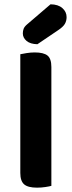

<svg xmlns="http://www.w3.org/2000/svg" viewBox="-20 -857 330 884"><path d="M73.5 -415.1H216.5V-1.3Q207.6 1.3 189 4.1Q170.4 7 150.5 7Q108.7 7 91.1 -8.3Q73.5 -23.6 73.5 -60.4ZM216.5 -239.9H73.5V-607.3Q83.1 -609.3 102.2 -612.5Q121.3 -615.6 139.9 -615.6Q180.4 -615.6 198.4 -601.5Q216.5 -587.4 216.5 -548.3ZM105.1 -745.1 212.6 -837.2Q247.8 -836.8 267.2 -819.7Q286.6 -802.6 286.6 -778.1Q286.6 -760.8 278.5 -746.8Q270.3 -732.9 247.1 -717.6L152.2 -653.4Q119.3 -654.1 102.2 -668.7Q85.1 -683.3 85.1 -703.2Q85.1 -714.6 88.8 -724.5Q92.5 -734.5 105.1 -745.1Z"/></svg>

Font: Baloo Tammudu 2
Style: Regular
Weight: 400
Designer: Maithili Shingre, Omkar Shende and Ek Type
Foundry: Ek Type
Version: Version 1.700